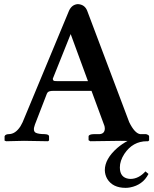

<svg xmlns="http://www.w3.org/2000/svg" viewBox="-20 -678 739 923"><path d="M584 225.1Q522 225.1 495.6 182.1Q484.4 162.6 483.9 140.1Q483.9 85.9 543.9 33.2Q567.4 13.2 593.3 -0.5Q572.8 -1 558.1 -1L414.1 1L405.8 -3.9V-22.9Q407.7 -32.7 432.1 -33.2H459Q482.9 -35.2 483.9 -59.1Q483.4 -69.8 481.9 -73.2L419.9 -241.2H235.8Q213.4 -241.2 208 -232.4Q206.5 -229.5 205.1 -227.1L147.9 -79.1Q136.2 -47.9 152.3 -39.6Q166 -33.2 194.8 -33.2Q215.3 -32.2 215.8 -22.9V-2.9L210.9 1Q210.4 1 95.2 -1L9.8 1L2 -2V-22.9Q5.4 -32.7 22 -33.2Q54.2 -33.2 78.6 -71.3Q84.5 -81.1 88.9 -90.8L312 -627Q325.7 -656.2 354 -658.2Q386.7 -656.7 398.9 -627L601.1 -90.8Q627.4 -37.1 653.8 -33.2H682.1Q696.3 -29.3 696.8 -22.9V-2.9L691.9 1Q689.9 1 686 1Q618.2 1 577.6 62Q556.2 95.2 556.2 127Q556.2 175.8 599.6 181.6Q604.5 182.1 608.9 182.1Q647 181.2 679.2 146L693.8 158.2Q666.5 211.4 605 223.1Q594.2 225.1 584 225.1ZM252.9 -288.1H402.8L319.8 -514.2L233.9 -299.8Q233.9 -290 242.2 -288.6Q246.6 -288.1 252.9 -288.1Z"/></svg>

Font: Linux Libertine O
Style: Semibold
Weight: 700
Designer: Philipp H. Poll
Foundry: Philipp H. Poll
Version: Version 5.0.0